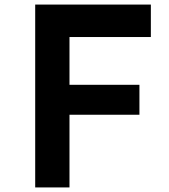

<svg xmlns="http://www.w3.org/2000/svg" viewBox="-20 -820 740 840"><path d="M134 0V-800H640V-658H284V-449H590V-318H284V0Z"/></svg>

Font: Martian Mono SemiBold
Style: Regular
Weight: 600
Monospace: yes
Designer: Roman Shamin
Foundry: Evil Martians
Version: Version 1.000; ttfautohint (v1.8.4.7-5d5b)